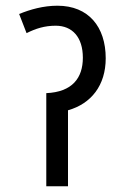

<svg xmlns="http://www.w3.org/2000/svg" viewBox="-20 -652 427 672"><path d="M181 -632C132 -632 86 -619 47 -603L73 -536C105 -552 136 -562 175 -562C233 -562 270 -522 270 -450C270 -379 233 -330 142 -326V0H218V-266C299 -289 350 -353 350 -448C350 -558 290 -632 181 -632Z"/></svg>

Font: Noto Sans Condensed
Style: Regular
Weight: 400
Width: 3
Designer: Monotype Design Team
Foundry: Monotype Imaging Inc.
Version: Version 2.013